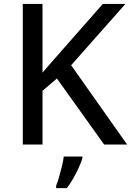

<svg xmlns="http://www.w3.org/2000/svg" viewBox="-20 -734 665 975"><path d="M625.5 0H508.8L269 -335.4L195.8 -272.9V0H95.7V-713.9H195.8V-365.2Q220.7 -394.5 246.3 -423.3Q272 -452.1 297.4 -481.4L502 -713.9H616.7L341.3 -402.8ZM398.4 61V69.8Q392.6 89.4 380.6 116Q368.7 142.6 353 170.2Q337.4 197.8 319.8 221.2H265.1V209Q272 191.9 279.8 165.3Q287.6 138.7 294.4 110.6Q301.3 82.5 303.7 61Z"/></svg>

Font: Open Sans Medium
Style: Regular
Weight: 500
Designer: Monotype Design Team
Foundry: Monotype Imaging Inc.
Version: Version 3.000